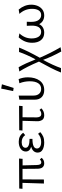

<svg xmlns="http://www.w3.org/2000/svg" viewBox="1058 -1809 1040 3196"><g transform="rotate(-90 1578.0 -211.0)"><path d="M549 -40Q536 -19 512 -7Q488 5 458 5Q367 5 367 -111L365 -356H190L188 0H121L132 -357H33L38 -411L537 -414L532 -355H423L429 -121Q430 -80 441 -62Q452 -44 475 -44Q487 -44 499 -50Q511 -56 519 -68Z M977 -61Q944 -30 904 -12.5Q864 5 806 5Q730 5 683 -22.5Q636 -50 636 -104Q636 -143 661 -171Q686 -199 734 -212Q654 -235 654 -302Q654 -354 698.5 -386.5Q743 -419 816 -419Q867 -419 903.5 -400.5Q940 -382 966 -345L927 -312Q886 -370 809 -370Q766 -370 741 -352.5Q716 -335 716 -306Q716 -239 864 -239V-191Q704 -191 704 -116Q704 -84 733 -65Q762 -46 814 -46Q893 -46 949 -97Z M1224 -356 1222 -121Q1222 -89 1235 -66.5Q1248 -44 1280 -44Q1298 -44 1316 -51.5Q1334 -59 1346 -73L1373 -44Q1354 -22 1324.5 -8.5Q1295 5 1259 5Q1200 5 1178.5 -30Q1157 -65 1158 -111L1165 -356L1003 -357L1008 -411L1415 -414L1410 -355Z M1660 -512 1701 -711 1773 -699 1712 -504ZM1517 -151V-409L1585 -420V-174Q1585 -114 1615 -80Q1645 -46 1696 -46Q1759 -46 1791 -96Q1823 -146 1823 -234Q1823 -326 1790 -408L1859 -421Q1889 -348 1889 -268Q1889 -146 1834 -70.5Q1779 5 1676 5Q1602 5 1559.5 -36.5Q1517 -78 1517 -151Z M2319 289Q2239 146 2179 -14Q2086 158 2043 284H1969Q2001 203 2044.5 117.5Q2088 32 2151 -82Q2064 -288 1986 -409L2057 -421Q2119 -313 2188 -139Q2268 -288 2311 -414H2384Q2328 -270 2215 -69Q2290 108 2390 277Z M3098 -211Q3098 -153 3077.5 -104Q3057 -55 3016.5 -25Q2976 5 2918 5Q2869 5 2831.5 -17Q2794 -39 2774 -79Q2753 -37 2716 -16Q2679 5 2631 5Q2551 5 2507.5 -49.5Q2464 -104 2464 -196Q2464 -261 2486.5 -315.5Q2509 -370 2554 -420L2620 -408Q2536 -319 2536 -204Q2536 -134 2564 -90Q2592 -46 2646 -46Q2698 -46 2725 -89Q2752 -132 2749 -219L2746 -285H2814L2812 -223Q2810 -133 2842 -89.5Q2874 -46 2925 -46Q2978 -46 3003.5 -87.5Q3029 -129 3029 -196Q3029 -317 2945 -408L3017 -420Q3098 -323 3098 -211Z"/></g></svg>

Font: Ysabeau Infant
Style: Regular
Weight: 400
Designer: Christian Thalmann (Catharsis Fonts)
Version: Version 0.003